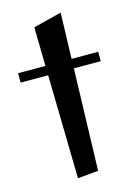

<svg xmlns="http://www.w3.org/2000/svg" viewBox="-120 -739 565 808"><g transform="rotate(-15 162.5 -335.0)"><path d="M104 -650 107 -481H-12V-440H108L117 11L207 3L220 -440H337V-481H221L227 -681Z"/></g></svg>

Font: Original Surfer
Style: Regular
Weight: 400
Designer: Astigmatic (AOETI)
Foundry: Astigmatic (AOETI)
Version: Version 1.001